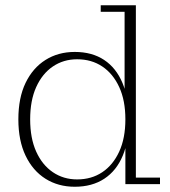

<svg xmlns="http://www.w3.org/2000/svg" viewBox="-20 -702 648 732"><path d="M265 10Q202 10 153.5 -20.5Q105 -51 77.5 -108.5Q50 -166 50 -247Q50 -329 77.5 -386Q105 -443 153.5 -473.5Q202 -504 265 -504Q331 -504 377 -473.5Q423 -443 447 -385.5Q471 -328 471 -248L472 -246Q472 -166 448 -108.5Q424 -51 377.5 -20.5Q331 10 265 10ZM274 -18Q329 -18 370 -45.5Q411 -73 434.5 -124Q458 -175 458 -247Q458 -319 434.5 -370Q411 -421 370 -448.5Q329 -476 274 -476Q222 -476 181.5 -448.5Q141 -421 118 -370Q95 -319 95 -247Q95 -175 118 -124Q141 -73 181.5 -45.5Q222 -18 274 -18ZM458 0V-163L465 -248L455 -341V-657H364V-682H498V-25H590V0Z"/></svg>

Font: Montagu Slab 144pt ExtraLight
Style: Regular
Weight: 250
Version: Version 1.000